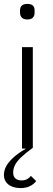

<svg xmlns="http://www.w3.org/2000/svg" viewBox="-29 -752 270 977"><path d="M83 -512H138V0Q101 27 79 48Q57 69 47.5 87.5Q38 106 38 126Q38 146 49.5 156Q61 166 80 166Q97 166 109 159.5Q121 153 128 143L155 169Q146 183 125.5 194Q105 205 77 205Q51 205 31.5 197Q12 189 1.5 174Q-9 159 -9 138Q-9 116 2 95Q13 74 37 51.5Q61 29 102 5L101 4H83ZM110 -653Q91 -653 82 -662.5Q73 -672 73 -686V-700Q73 -715 82 -723.5Q91 -732 110 -732Q130 -732 138.5 -723.5Q147 -715 147 -700V-686Q147 -672 138.5 -662.5Q130 -653 110 -653Z"/></svg>

Font: IBM Plex Sans Condensed Light
Style: Regular
Weight: 300
Width: 3
Designer: Mike Abbink, Paul van der Laan, Pieter van Rosmalen
Foundry: Bold Monday
Version: Version 3.201